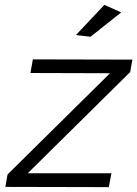

<svg xmlns="http://www.w3.org/2000/svg" viewBox="-20 -768 564 789"><path d="M524 -523 515 -472 94 -56H438L427 1L2 0L11 -51L432 -467L105 -468L115 -524ZM409 -748 478 -717 352 -617 292 -624Z"/></svg>

Font: Gontserrat Light
Style: Italic
Weight: 300
Italic angle: -11.3°
Designer: Julieta Ulanovsky
Foundry: Julieta Ulanovsky
Version: Version 6.001